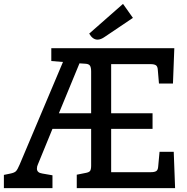

<svg xmlns="http://www.w3.org/2000/svg" viewBox="-30 -968 961 988"><path d="M439 -116V-305H240L165 -122Q160 -112 160 -100Q160 -79 188 -75L240 -66V0H-10V-68L24 -75Q44 -79 52 -87Q60 -95 71 -121L294 -649L234 -654V-720H867L860 -538H788L782 -609Q781 -626 772.5 -632Q764 -638 744 -638H542V-385H755V-305H542V-82H746Q766 -82 774.5 -88Q783 -94 784 -111L791 -187H864L871 0H365V-69L410 -78Q428 -81 433.5 -88.5Q439 -96 439 -116ZM439 -385V-600Q439 -621 433 -630Q427 -639 410 -640L379 -642L273 -385ZM429 -795 603 -948 654 -876 510 -779Q489 -764 472 -764Q447 -764 429 -795Z"/></svg>

Font: Enriqueta Medium
Style: Regular
Weight: 500
Designer: Viviana Monsalve, Gustavo Ibarra
Foundry: 72Puntos
Version: Version 2.000